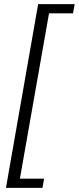

<svg xmlns="http://www.w3.org/2000/svg" viewBox="-20 -755 384 936"><path d="M9 161 166 -735H344L336 -690H219L77 116H195L187 161Z"/></svg>

Font: Archivo Expanded ExtraLight
Style: Italic
Weight: 250
Width: 7
Italic angle: -10°
Designer: Hector Gatti
Foundry: Omnibus-Type
Version: Version 2.001